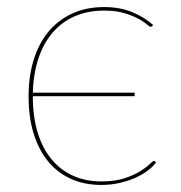

<svg xmlns="http://www.w3.org/2000/svg" viewBox="-20 -518 512 544"><path d="M411 -444Q409 -442 407 -442Q404 -442 395.8 -449.2Q387.5 -456.5 371.8 -465Q356 -473.5 332.2 -480.8Q308.5 -488 275 -488Q228.5 -488 191.5 -471.8Q154.5 -455.5 128.8 -425.2Q103 -395 88.8 -352Q74.5 -309 73 -255.5H361.5V-245.5H73V-245Q73 -187 86.8 -142.2Q100.5 -97.5 126 -66.8Q151.5 -36 187.2 -20Q223 -4 267 -4Q306 -4 333 -13Q360 -22 377.5 -33Q395 -44 404 -53Q413 -62 416 -62Q418 -62 420 -60L422 -58Q414.5 -47 400 -35.8Q385.5 -24.5 365.5 -15.2Q345.5 -6 320.5 0Q295.5 6 267 6Q219.5 6 181.5 -11Q143.5 -28 116.8 -60.2Q90 -92.5 75.5 -139Q61 -185.5 61 -245Q61 -302 75.5 -348.8Q90 -395.5 117.5 -428.5Q145 -461.5 184.8 -479.8Q224.5 -498 275 -498Q319.5 -498 354.2 -483.8Q389 -469.5 414 -447Z"/></svg>

Font: Lato Hairline
Style: Regular
Weight: 100
Designer: Lukasz Dziedzic
Foundry: tyPoland Lukasz Dziedzic
Version: Version 2.007; 2014-02-27